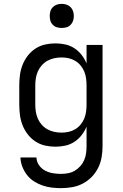

<svg xmlns="http://www.w3.org/2000/svg" viewBox="-20 -753 640 996"><path d="M296 223Q272 223 247.5 220Q223 217 200 209Q177 201 156 187.5Q135 174 120 154.5Q105 135 96 112Q87 89 86 64H169Q170 86 182.5 104Q195 122 214 132Q233 142 254 145.5Q275 149 296 149Q315 149 333.5 145.5Q352 142 368 132.5Q384 123 396.5 109Q409 95 416.5 78Q424 61 426.5 42.5Q429 24 429 5V-96Q419 -72 403 -51.5Q387 -31 365.5 -17Q344 -3 318.5 2.5Q293 8 268 8Q240 8 213.5 2Q187 -4 164 -19Q141 -34 124 -56Q107 -78 97 -103.5Q87 -129 83.5 -156Q80 -183 80 -210V-310Q80 -337 83.5 -364Q87 -391 97 -416.5Q107 -442 124 -464Q141 -486 164 -501Q187 -516 213.5 -522Q240 -528 268 -528Q293 -528 318.5 -522.5Q344 -517 365.5 -503Q387 -489 403 -468.5Q419 -448 429 -424V-520H512V5Q512 34 507 63Q502 92 489 118Q476 144 455.5 165Q435 186 409 199.5Q383 213 354 218Q325 223 296 223ZM299 -65Q318 -65 336 -69Q354 -73 370 -82.5Q386 -92 398 -106.5Q410 -121 417 -138Q424 -155 426.5 -173.5Q429 -192 429 -210V-310Q429 -328 426.5 -346.5Q424 -365 417 -382Q410 -399 398 -413.5Q386 -428 370 -437.5Q354 -447 336 -451Q318 -455 299 -455Q280 -455 261.5 -451Q243 -447 226.5 -438Q210 -429 197 -414.5Q184 -400 176.5 -383Q169 -366 166 -347.5Q163 -329 163 -310V-210Q163 -191 166 -172.5Q169 -154 176.5 -137Q184 -120 197 -105.5Q210 -91 226.5 -82Q243 -73 261.5 -69Q280 -65 299 -65ZM300 -608Q287 -608 275 -611.5Q263 -615 254 -624Q245 -633 241.5 -645Q238 -657 238 -670Q238 -683 241.5 -695Q245 -707 254 -716Q263 -725 275 -729Q287 -733 300 -733Q313 -733 325 -729Q337 -725 346 -716Q355 -707 359 -695Q363 -683 363 -670Q363 -657 359 -645Q355 -633 346 -624Q337 -615 325 -611.5Q313 -608 300 -608Z"/></svg>

Font: Bmono
Style: Regular
Weight: 400
Monospace: yes
Designer: Belleve Invis
Foundry: Belleve Invis
Version: Version 11.2.2; ttfautohint (v1.8.2)